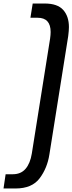

<svg xmlns="http://www.w3.org/2000/svg" viewBox="-33 -862 412 1092"><path d="M-1 129H40Q86 129 112.5 98Q139 67 148 11L252 -643Q255 -664 255 -680Q255 -761 181 -761H140L153 -842H221Q294 -842 326.5 -805.5Q359 -769 359 -708Q359 -689 355 -657L248 16Q236 94 192.5 152Q149 210 55 210H-13Z"/></svg>

Font: Exo Medium
Style: Italic
Weight: 500
Italic angle: -9°
Designer: Natanael Gama
Foundry: Natanael Gama
Version: Version 1.500; ttfautohint (v1.6)